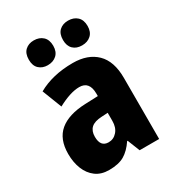

<svg xmlns="http://www.w3.org/2000/svg" viewBox="-185 -870 900 988"><g transform="rotate(-30 265.0 -376.0)"><path d="M284 -561Q373 -561 423.5 -511.5Q474 -462 474 -363V0H358L329 -73H326Q297 -30 263 -10Q229 10 172 10Q125 10 93.5 -13.5Q62 -37 46 -77Q30 -117 30 -167Q30 -255 82 -298.5Q134 -342 234 -346L311 -349V-363Q311 -437 251 -437Q224 -437 191.5 -426.5Q159 -416 122 -396L77 -512Q119 -536 171 -548.5Q223 -561 284 -561ZM275 -247Q232 -245 212.5 -227Q193 -209 193 -175Q193 -115 241 -115Q271 -115 291.5 -138.5Q312 -162 312 -201V-249ZM97 -688Q97 -725 117 -743.5Q137 -762 168 -762Q201 -762 221.5 -743Q242 -724 242 -688Q242 -653 221.5 -634Q201 -615 168 -615Q137 -615 117 -633.5Q97 -652 97 -688ZM300 -688Q300 -725 320 -743.5Q340 -762 372 -762Q405 -762 425.5 -743Q446 -724 446 -688Q446 -653 425.5 -634Q405 -615 372 -615Q339 -615 319.5 -634Q300 -653 300 -688Z"/></g></svg>

Font: Noto Sans Bengali Condensed ExtraBold
Style: Regular
Weight: 800
Width: 3
Designer: Joana Ranito - Universal Thirst; Jelle Bosma - Monotype Design Team
Foundry: Universal Thirst ehf.
Version: Version 3.000; ttfautohint (v1.8.4.7-5d5b)